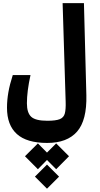

<svg xmlns="http://www.w3.org/2000/svg" viewBox="-20 -713 626 1205"><path d="M275.9 184.1Q147.9 184.1 85.9 128.2Q23.9 72.3 23.9 -36.6Q23.9 -84.5 32.5 -133.5Q41 -182.6 60.1 -241.7H171.4Q148.9 -139.6 148.9 -64.5Q148.9 -4.9 176 20Q203.1 44.9 276.9 44.9Q330.6 44.9 355.5 34.7Q380.4 24.4 387 -1.5Q393.6 -27.3 392.1 -73.7L373 -693.4H506.8L522 -116.2Q525.9 42 463.6 113Q401.4 184.1 275.9 184.1ZM332.5 187 413.1 267.6 332.5 349.1 274.9 291 217.8 349.1 136.7 267.6 217.8 187 274.9 244.6ZM274.9 319.8 350.6 395.5 274.9 471.2 199.2 395.5Z"/></svg>

Font: Cascadia Code PL
Style: Bold
Weight: 700
Monospace: yes
Designer: Aaron Bell
Foundry: Saja Typeworks
Version: Version 2404.023; ttfautohint (v1.8.4)